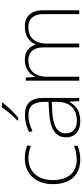

<svg xmlns="http://www.w3.org/2000/svg" viewBox="524 -1330 816 1904"><g transform="rotate(-90 932.0 -378.0)"><path d="M302 10C358 10 404 -2 438 -17V-52C399 -36 351 -25 301 -25C160 -25 98 -127 98 -262C98 -407 179 -504 316 -504C354 -504 395 -497 434 -480L443 -515C407 -531 366 -540 316 -540C158 -540 58 -430 58 -262C58 -100 138 10 302 10Z M865 -758V-766H819C792 -723 731 -653 689 -613V-606H718C770 -648 832 -715 865 -758ZM743 -539C682 -539 624 -522 573 -498L585 -464C640 -491 688 -504 742 -504C830 -504 874 -459 874 -345V-305L774 -299C613 -291 522 -238 522 -133C522 -44 579 10 683 10C788 10 841 -37 873 -98H875L882 0H913V-353C913 -482 856 -539 743 -539ZM778 -268 874 -272V-219C873 -101 812 -24 687 -24C608 -24 562 -64 562 -133C562 -221 642 -261 778 -268Z M1621 -540C1531 -540 1471 -499 1443 -434H1441C1421 -503 1366 -540 1291 -540C1197 -540 1147 -489 1124 -438H1121L1115 -530H1084V0H1123V-315C1123 -448 1192 -505 1288 -505C1361 -505 1414 -459 1414 -357V0H1452V-319C1452 -449 1517 -505 1618 -505C1691 -505 1744 -459 1744 -357V0H1782V-359C1782 -483 1717 -540 1621 -540Z"/></g></svg>

Font: Noto Sans Tamil ExtraLight
Style: Regular
Weight: 200
Designer: Jelle Bosma - Monotype Design Team
Foundry: Monotype Imaging Inc.
Version: Version 2.004